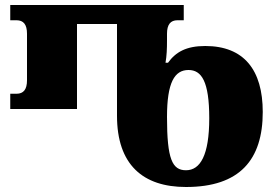

<svg xmlns="http://www.w3.org/2000/svg" viewBox="-20 -734 1096 768"><path d="M724 14C939 14 1031 -95 1031 -286C1031 -454 956 -550 801 -550C725 -550 683 -526 652 -483H642C647 -511 648 -540 648 -572V-599C648 -636 662 -653 690 -653H715V-714H21V-653H46C74 -653 88 -636 88 -599V-413C88 -376 74 -359 46 -359H21V-298H288V-638H448V-271C448 -75 552 14 724 14ZM724 -53C669 -53 648 -97 648 -266C648 -404 678 -454 734 -454C786 -454 817 -409 817 -261C817 -113 781 -53 724 -53Z"/></svg>

Font: Noto Serif Georgian Black
Style: Regular
Weight: 900
Designer: Monotype Design Team, Akaki Razmadze
Foundry: Google LLC
Version: Version 2.003